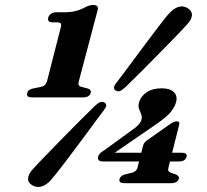

<svg xmlns="http://www.w3.org/2000/svg" viewBox="-20 -738 835 773"><path d="M193 -648H211Q221.5 -648 224.8 -643.2Q228 -638.5 224 -625L169.5 -411.5Q166 -401 160.2 -395.5Q154.5 -390 146 -388.5L114.5 -382Q93.5 -378.5 89.5 -363.5Q84 -346 109.5 -346H315Q339.5 -346 345 -363.5Q349 -377.5 332 -382L307 -388.5Q299.5 -390.5 297 -395.8Q294.5 -401 297.5 -411.5L373 -697Q379 -718 354.5 -718Q349 -718 342.8 -716.5Q336.5 -715 328 -711.5Q309 -700.5 287.8 -694.5Q266.5 -688.5 234 -688.5H207Q194.5 -688.5 185.8 -682.8Q177 -677 174.5 -668Q171.5 -659 176 -653.5Q180.5 -648 193 -648ZM556 -151.5Q558.5 -159.5 562.8 -164.8Q567 -170 573.5 -174L665.5 -239Q675 -245 680.5 -247.2Q686 -249.5 691 -249.5Q706 -249.5 701 -234.5L658.5 -65Q655.5 -55 658.2 -50Q661 -45 668 -42.5L686 -36.5Q703 -30 700 -18Q694 -0.5 669 -0.5H481.5Q456 -0.5 461.5 -18Q465.5 -32 486 -36.5L511 -42.5Q519.5 -44.5 525.5 -49.8Q531.5 -55 534 -65ZM507.5 -211.5Q526 -223.5 536.5 -234.5Q547 -245.5 549.5 -256Q552.5 -268.5 548.2 -278.5Q544 -288.5 539.8 -299.8Q535.5 -311 540 -326.5Q546.5 -350 570 -366.2Q593.5 -382.5 632 -382.5Q664 -382.5 680 -367Q696 -351.5 688.5 -325.5Q683.5 -307.5 667.5 -287.2Q651.5 -267 605.5 -235.5L418.5 -107L414.5 -123H712.5Q723 -123 728.2 -119Q733.5 -115 731 -106.5Q725.5 -88 701 -88H394Q382 -88 377.2 -93.5Q372.5 -99 375 -108Q376.5 -113 382 -119.5Q387.5 -126 400 -133ZM482.5 -385Q470 -374 462 -371.2Q454 -368.5 445 -374Q438.5 -378.5 439 -386Q439.5 -393.5 449.5 -406Q462.5 -422.5 480.8 -447Q499 -471.5 520 -499.8Q541 -528 562.5 -557Q584 -586 603.5 -611.5Q623 -637 638 -656.5Q653 -676 661.5 -684.5Q680.5 -705 699.5 -710.5Q718.5 -716 736.5 -704.5Q754 -693 752.8 -676Q751.5 -659 732.5 -639Q724.5 -630 707.8 -612.2Q691 -594.5 668 -571Q645 -547.5 619.5 -521.5Q594 -495.5 568.5 -469.8Q543 -444 520.8 -422.2Q498.5 -400.5 482.5 -385ZM363.5 -313Q375.5 -324 384 -327Q392.5 -330 401 -325Q408.5 -320 407.5 -312.2Q406.5 -304.5 396.5 -292Q384 -275.5 365.8 -251Q347.5 -226.5 326.8 -198.2Q306 -170 284.2 -141Q262.5 -112 242.8 -86Q223 -60 207.8 -40.8Q192.5 -21.5 184 -12Q165.5 8 145.8 13.2Q126 18.5 108.5 7Q91.5 -3.5 93 -20.8Q94.5 -38 113 -58Q121.5 -67.5 138.8 -85.5Q156 -103.5 179 -127.2Q202 -151 227.5 -177Q253 -203 278.5 -228.8Q304 -254.5 326 -276.2Q348 -298 363.5 -313Z"/></svg>

Font: Fraunces
Style: Bold Italic
Weight: 700
Italic angle: -16°
Version: Version 1.000;[b76b70a41]